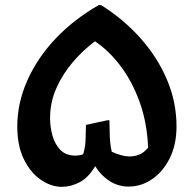

<svg xmlns="http://www.w3.org/2000/svg" viewBox="-20 -728 752 744"><path d="M664 -238Q664 -169 638.5 -116.5Q613 -64 570.5 -34.5Q528 -5 478 -5Q438 -5 404.5 -26.5Q371 -48 349 -84Q322 -39 288 -21.5Q254 -4 220 -4Q178 -4 138 -31.5Q98 -59 72.5 -111Q47 -163 47 -238Q47 -329 86 -416.5Q125 -504 195.5 -578.5Q266 -653 362 -708H372Q457 -655 523 -581.5Q589 -508 626.5 -420.5Q664 -333 664 -238ZM478 -122Q499 -121 518.5 -128.5Q538 -136 554 -156Q550 -252 521.5 -331.5Q493 -411 448 -471Q403 -531 348 -568Q301 -533 261.5 -486.5Q222 -440 198 -385.5Q174 -331 174 -270Q174 -237 183 -203.5Q192 -170 213.5 -147.5Q235 -125 272 -125Q287 -125 302 -130Q307 -145 309.5 -162Q312 -179 312 -201L313 -244L396 -262H404L405 -220Q405 -174 413 -140Q433 -131 450 -126.5Q467 -122 478 -122Z"/></svg>

Font: Kufam SemiBold
Style: Regular
Weight: 600
Designer: Wael Morcos, Artur Schmal
Foundry: Original Type
Version: Version 1.300; ttfautohint (v1.8.3)